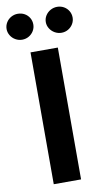

<svg xmlns="http://www.w3.org/2000/svg" viewBox="-143 -967 555 1014"><g transform="rotate(-10 134.0 -460.0)"><path d="M206.4 0H59.9V-707H206.4ZM-43.2 -850Q-43.2 -869 -33.4 -885Q-23.7 -901 -7.1 -910.3Q9.5 -919.5 28.5 -919.5Q48.5 -919.5 64.7 -910.5Q81 -901.4 90.6 -885.4Q100.1 -869.4 100.1 -850Q100.1 -831.5 90.6 -815.5Q81 -799.5 64.7 -790Q48.5 -780.5 28.5 -780.5Q9.9 -780.5 -6.9 -790Q-23.7 -799.5 -33.4 -815.7Q-43.2 -831.9 -43.2 -850ZM167.1 -850Q167.1 -869 177.1 -885Q187.2 -901 203.9 -910.3Q220.7 -919.5 239.8 -919.5Q259.3 -919.5 275.6 -910.3Q291.9 -901 301.4 -885Q310.9 -869 310.9 -850Q310.9 -831.5 301.4 -815.5Q291.9 -799.5 275.6 -790Q259.3 -780.5 239.8 -780.5Q220.7 -780.5 203.9 -790Q187.2 -799.5 177.1 -815.7Q167.1 -831.9 167.1 -850Z"/></g></svg>

Font: Pretendard JP Variable
Style: Regular
Weight: 400
Designer: Base glyphs from Inter by Rasmus Andersson; Hangul glyphs from Noto Sans CJK(Source Han Sans) by Jang Soo-young and Kang
Foundry: Kil Hyung-jin
Version: Version 1.307;Glyphs 3.2 (3192)